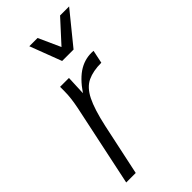

<svg xmlns="http://www.w3.org/2000/svg" viewBox="-230 -796 856 856"><g transform="rotate(-45 198.0 -367.5)"><path d="M21 0 103 -388Q108 -413 111 -436.5Q114 -460 114 -485V-510H170L166 -418Q205 -475 245.5 -498.5Q286 -522 333 -518L320 -456Q268 -456 233 -439.5Q198 -423 175 -377Q152 -331 133 -244L81 0ZM145 -735H197L244 -631L339 -735H396L274 -585H202Z"/></g></svg>

Font: Radio Canada Condensed Light
Style: Italic
Weight: 300
Width: 3
Italic angle: -12°
Designer: Charles Daoud, Etienne Aubert Bonn, Alexandre Saumier Demers, Jacques Le Bailly
Foundry: Radio-Canada
Version: Version 2.104; ttfautohint (v1.8.4.7-5d5b);gftools[0.9.28.de